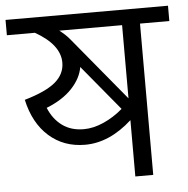

<svg xmlns="http://www.w3.org/2000/svg" viewBox="-68 -690 723 737"><g transform="rotate(-5 293.0 -321.0)"><path d="M606 -583H493V0H424V-217Q337 -138 243 -138Q161 -138 104 -188.5Q47 -239 27 -330Q110 -354 146.5 -385Q183 -416 183 -460Q183 -529 88 -583H-20V-642H606ZM424 -583H182Q207 -564 223 -544L424 -301ZM243 -198Q280 -198 319.5 -215.5Q359 -233 394 -263L250 -437Q243 -394 207 -355.5Q171 -317 108 -292Q126 -248 160 -223Q194 -198 243 -198Z"/></g></svg>

Font: Martel Sans Light
Style: Regular
Weight: 300
Designer: Dan Reynolds and Mathieu Réguer
Foundry: Dan Reynolds and Mathieu Réguer
Version: Version 1.002; ttfautohint (v1.1) -l 5 -r 5 -G 72 -x 0 -D la